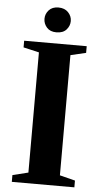

<svg xmlns="http://www.w3.org/2000/svg" viewBox="-63 -994 545 1032"><g transform="rotate(5 210.0 -478.0)"><path d="M41.5 0V-36.5L126 -57.5V-706L41.5 -725.5V-761.5H379V-725.5L296 -706V-57.5L379 -36.5V0ZM210 -821.5Q176 -821.5 158 -842Q140 -862.5 140 -888.5Q140 -915 158.2 -935.2Q176.5 -955.5 210 -955.5Q243.5 -955.5 262.8 -935.2Q282 -915 282 -888.5Q282 -862.5 263.8 -842Q245.5 -821.5 210 -821.5Z"/></g></svg>

Font: Libre Caslon Text
Style: Bold
Weight: 700
Designer: Pablo Impallari, Rodrigo Fuenzalida, Katja Schimmel
Foundry: Pablo Impallari, Rodrigo Fuenzalida
Version: Version 2.000